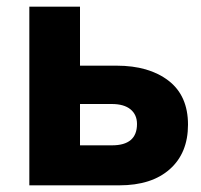

<svg xmlns="http://www.w3.org/2000/svg" viewBox="-20 -556 603 576"><path d="M68 0V-536H220V-359H330Q427 -359 485.5 -314Q544 -269 544 -182Q544 -97 489.5 -48.5Q435 0 338 0ZM315 -244H220V-120H316Q391 -120 391 -184Q391 -212 371.5 -228Q352 -244 315 -244Z"/></svg>

Font: Quicksand
Style: Bold
Weight: 700
Version: Version 3.000